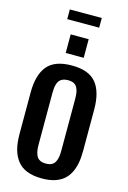

<svg xmlns="http://www.w3.org/2000/svg" viewBox="-171 -1276 906 1363"><g transform="rotate(15 281.5 -594.0)"><path d="M164.1 -1127.9V-1199.2H398.9V-1127.9ZM215.8 -893.1V-1029.8H348.1V-893.1ZM282.2 11.2Q217.8 11.2 172.1 -6.8Q126.5 -24.9 99.4 -60.3Q72.3 -95.7 60.1 -143.1Q47.9 -190.4 47.9 -253.9V-558.1Q47.9 -687 102.3 -752.9Q156.7 -818.8 282.2 -818.8Q407.2 -818.8 461.2 -752.9Q515.1 -687 515.1 -558.1V-253.9Q515.1 -203.6 507.6 -163.6Q500 -123.5 482.9 -90.3Q465.8 -57.1 439 -34.9Q412.1 -12.7 372.8 -0.7Q333.5 11.2 282.2 11.2ZM282.2 -98.1Q308.1 -98.1 325.2 -107.2Q342.3 -116.2 350.8 -134Q359.4 -151.9 362.3 -171.6Q365.2 -191.4 365.2 -219.2V-591.8Q365.2 -620.1 362.3 -639.6Q359.4 -659.2 350.8 -676.5Q342.3 -693.8 325.2 -702.4Q308.1 -710.9 282.2 -710.9Q261.2 -710.9 245.8 -704.8Q230.5 -698.7 221.4 -688.7Q212.4 -678.7 207 -662.8Q201.7 -647 200 -630.4Q198.2 -613.8 198.2 -591.8V-219.2Q198.2 -190.9 201.2 -171.4Q204.1 -151.9 212.6 -134Q221.2 -116.2 238.5 -107.2Q255.9 -98.1 282.2 -98.1Z"/></g></svg>

Font: Oswald Medium
Style: Regular
Weight: 500
Designer: Vernon Adams
Foundry: Vernon Adams
Version: Version 4.103